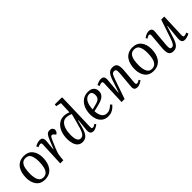

<svg xmlns="http://www.w3.org/2000/svg" viewBox="239 -1993 3233 3233"><g transform="rotate(-45 1855.5 -376.5)"><path d="M254 14Q155 14 101.5 -54.5Q48 -123 48 -235Q48 -292 61 -344Q74 -396 101.5 -436Q129 -476 174 -499.5Q219 -523 283 -523Q382 -523 436.5 -455Q491 -387 491 -276Q491 -219 478 -167Q465 -115 436.5 -74Q408 -33 363 -9.5Q318 14 254 14ZM260 -32Q314 -32 343.5 -65Q373 -98 385 -153.5Q397 -209 397 -277Q397 -369 371 -423.5Q345 -478 276 -478Q223 -478 194 -445Q165 -412 154 -356Q143 -300 143 -233Q143 -139 171 -85.5Q199 -32 260 -32Z M646 -430Q647 -451 641 -460.5Q635 -470 620 -470Q601 -470 559 -452L546 -490Q563 -500 596 -511.5Q629 -523 659 -523Q701 -523 717 -497Q733 -471 728 -421L712 -249L717 -248L779 -405Q806 -471 830 -497Q854 -523 893 -523Q929 -523 948 -504Q967 -485 967 -458Q967 -437 955.5 -418.5Q944 -400 923 -390L900 -417Q889 -429 882 -433.5Q875 -438 866 -438Q856 -438 847.5 -432.5Q839 -427 828.5 -408.5Q818 -390 802 -352Q771 -282 753.5 -239Q736 -196 727.5 -169.5Q719 -143 715 -123.5Q711 -104 709 -82L701 0H627Z M1417 -77Q1416 -54 1421.5 -45.5Q1427 -37 1443 -37Q1458 -37 1474 -45Q1490 -53 1505 -64L1523 -37Q1512 -27 1492.5 -15Q1473 -3 1451 5.5Q1429 14 1408 14Q1365 14 1348.5 -14.5Q1332 -43 1337 -86L1358 -298L1350 -299L1323 -189Q1308 -130 1288 -84.5Q1268 -39 1235.5 -12.5Q1203 14 1150 14Q1097 14 1063.5 -16Q1030 -46 1014.5 -96.5Q999 -147 999 -206Q999 -300 1028 -371Q1057 -442 1109.5 -482.5Q1162 -523 1233 -523Q1263 -523 1295 -515Q1327 -507 1345 -498L1353 -709L1260 -729L1265 -767H1424L1437 -757ZM1169 -52Q1193 -52 1211.5 -62.5Q1230 -73 1246 -100.5Q1262 -128 1278.5 -178Q1295 -228 1315 -306L1352 -449Q1329 -462 1297 -469Q1265 -476 1241 -476Q1194 -476 1160 -442.5Q1126 -409 1107.5 -349.5Q1089 -290 1089 -211Q1089 -52 1169 -52Z M1805 -523Q1880 -523 1915 -489Q1950 -455 1950 -401Q1950 -359 1933.5 -331.5Q1917 -304 1889.5 -286.5Q1862 -269 1830 -258Q1798 -247 1767 -240L1656 -213Q1659 -138 1690 -88.5Q1721 -39 1783 -39Q1820 -39 1851.5 -55Q1883 -71 1921 -108L1947 -80Q1936 -66 1911.5 -43.5Q1887 -21 1850 -3.5Q1813 14 1763 14Q1699 14 1654.5 -17Q1610 -48 1587.5 -102.5Q1565 -157 1565 -225Q1565 -312 1595 -379.5Q1625 -447 1679 -485Q1733 -523 1805 -523ZM1861 -398Q1861 -433 1846.5 -456.5Q1832 -480 1797 -480Q1735 -480 1698 -423Q1661 -366 1656 -256L1757 -282Q1810 -296 1835.5 -321Q1861 -346 1861 -398Z M2573 -35Q2555 -19 2521.5 -2.5Q2488 14 2457 14Q2376 14 2384 -69L2410 -365Q2414 -419 2404.5 -438.5Q2395 -458 2368 -458Q2333 -458 2316 -430.5Q2299 -403 2278 -341L2160 0H2088L2104 -430Q2105 -452 2099 -461Q2093 -470 2077 -470Q2059 -470 2017 -452L2004 -490Q2020 -499 2053 -511Q2086 -523 2116 -523Q2159 -523 2175 -497Q2191 -471 2186 -421L2161 -152L2167 -150L2241 -370Q2267 -449 2300 -486Q2333 -523 2391 -523Q2459 -523 2480 -479Q2501 -435 2494 -350L2471 -80Q2469 -56 2474 -46.5Q2479 -37 2495 -37Q2509 -37 2524.5 -44Q2540 -51 2555 -63Z M2840 14Q2741 14 2687.5 -54.5Q2634 -123 2634 -235Q2634 -292 2647 -344Q2660 -396 2687.5 -436Q2715 -476 2760 -499.5Q2805 -523 2869 -523Q2968 -523 3022.5 -455Q3077 -387 3077 -276Q3077 -219 3064 -167Q3051 -115 3022.5 -74Q2994 -33 2949 -9.5Q2904 14 2840 14ZM2846 -32Q2900 -32 2929.5 -65Q2959 -98 2971 -153.5Q2983 -209 2983 -277Q2983 -369 2957 -423.5Q2931 -478 2862 -478Q2809 -478 2780 -445Q2751 -412 2740 -356Q2729 -300 2729 -233Q2729 -139 2757 -85.5Q2785 -32 2846 -32Z M3135 -474Q3157 -494 3191.5 -508.5Q3226 -523 3252 -523Q3332 -523 3324 -440L3299 -156Q3294 -99 3300.5 -75Q3307 -51 3336 -51Q3366 -51 3384.5 -76Q3403 -101 3427 -169L3542 -510H3614L3598 -82Q3598 -58 3603.5 -48.5Q3609 -39 3625 -39Q3637 -39 3652.5 -44Q3668 -49 3685 -57L3699 -19Q3676 -6 3643 4Q3610 14 3587 14Q3543 14 3527.5 -13Q3512 -40 3516 -88L3542 -359L3535 -360L3465 -140Q3441 -64 3407 -25Q3373 14 3313 14Q3252 14 3229 -26.5Q3206 -67 3214 -162L3237 -428Q3239 -454 3234 -463Q3229 -472 3213 -472Q3200 -472 3183 -465Q3166 -458 3153 -446Z"/></g></svg>

Font: Literata 36pt
Style: Italic
Weight: 400
Italic angle: -2°
Designer: Latin by Veronika Burian and Jose Scaglione. Greek by Irene Vlachou. Cyrillic by Vera Evstafieva
Foundry: TypeTogether
Version: Version 3.002